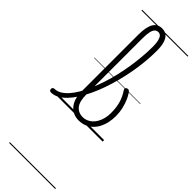

<svg xmlns="http://www.w3.org/2000/svg" viewBox="-637 -1163 1807 1807"><g transform="rotate(45 266.5 -259.5)"><path d="M-57 17Q-69 17 -75 9.5Q-81 2 -81 -7Q-81 -16 -75 -23.5Q-69 -31 -57 -31Q-24 -31 8 -49.5Q40 -68 70.5 -102Q101 -136 128.5 -182.5Q156 -229 180.5 -286Q205 -343 226.5 -407Q248 -471 264.5 -540.5Q281 -610 292.5 -682Q304 -754 310.5 -825.5Q317 -897 317 -965Q317 -976 325 -982Q333 -988 344 -988Q355 -988 363 -982Q371 -976 371 -965Q371 -894 364 -819.5Q357 -745 343.5 -669.5Q330 -594 311 -521.5Q292 -449 268 -380.5Q244 -312 215.5 -252Q187 -192 155.5 -143Q124 -94 89.5 -58Q55 -22 18 -2.5Q-19 17 -57 17ZM312 19Q275 19 244 5.5Q213 -8 189.5 -34.5Q166 -61 153 -101Q140 -141 140 -193V-950Q140 -1051 169 -1100.5Q198 -1150 258 -1150Q296 -1150 321 -1129.5Q346 -1109 358.5 -1068Q371 -1027 371 -965Q371 -953 363 -946.5Q355 -940 344 -940Q333 -940 325 -946.5Q317 -953 317 -965Q317 -1011 310 -1041Q303 -1071 290 -1085.5Q277 -1100 257 -1100Q235 -1100 220.5 -1085Q206 -1070 199 -1037.5Q192 -1005 192 -950V-204Q192 -160 200 -127Q208 -94 224.5 -73Q241 -52 265 -41Q289 -30 319 -30Q345 -30 369 -40Q393 -50 413 -68Q433 -86 448 -113Q463 -140 471.5 -173.5Q480 -207 480 -247Q480 -314 465 -370.5Q450 -427 412 -484Q405 -495 407.5 -502.5Q410 -510 418 -514.5Q426 -519 434 -519Q443 -519 449 -514.5Q455 -510 463 -498Q479 -476 495 -439.5Q511 -403 522 -356Q533 -309 533 -255Q533 -213 524.5 -172.5Q516 -132 498.5 -97.5Q481 -63 454.5 -37Q428 -11 392.5 4Q357 19 312 19ZM0 621H614V631H0ZM0 -20H614V0H0ZM0 -505H614V-500H0ZM0 -1141H614V-1131H0Z"/></g></svg>

Font: Playwrite BR Guides
Style: Regular
Weight: 400
Designer: Veronika Burian, José Scaglione
Foundry: TypeTogether
Version: Version 1.003